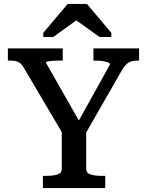

<svg xmlns="http://www.w3.org/2000/svg" viewBox="-20 -956 747 976"><path d="M294 -310 305 -266 99 -615Q90 -630 80 -637Q70 -644 57.5 -646Q45 -648 28 -648H20V-710H299V-648H283Q267 -648 250.5 -647Q234 -646 223.5 -644Q213 -642 213 -638L396 -317L365 -315L539 -628Q539 -635 528.5 -639Q518 -643 501.5 -645.5Q485 -648 468 -648H455V-710H687V-648H679Q663 -648 649.5 -644.5Q636 -641 624.5 -631Q613 -621 602 -603L407 -263L418 -310V-98Q418 -76 440.5 -69Q463 -62 497 -62H515V0H198V-62H216Q250 -62 272 -69Q294 -76 294 -98ZM422 -936H324L200 -789V-768H251L403 -878L335 -876L486 -768H546V-789Z"/></svg>

Font: Roboto Serif Medium
Style: Regular
Weight: 500
Designer: Greg Gazdowicz
Foundry: Commercial Type
Version: Version 1.008